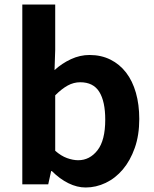

<svg xmlns="http://www.w3.org/2000/svg" viewBox="-20 -818 684 852"><path d="M360 14Q322 14 283.5 -5Q245 -24 210 -59H207L194 0H79V-798H225V-597L222 -507Q255 -537 295 -555.5Q335 -574 377 -574Q429 -574 470 -553.5Q511 -533 539.5 -496Q568 -459 583 -406.5Q598 -354 598 -290Q598 -218 578 -161.5Q558 -105 525 -66Q492 -27 449 -6.5Q406 14 360 14ZM327 -107Q378 -107 412.5 -151Q447 -195 447 -287Q447 -368 420.5 -410.5Q394 -453 336 -453Q307 -453 280.5 -438.5Q254 -424 225 -395V-149Q251 -126 277.5 -116.5Q304 -107 327 -107Z"/></svg>

Font: SpoqaHanSansJP-Bold
Style: Regular
Weight: 700
Designer: [Source Han Sans]
Ryoko NISHIZUKA  (kana & ideographs); Paul D. Hunt (Latin, Greek & Cyrillic); Wenlong ZHANG  (bopomofo
Foundry: Spoqa (http://bi.spoqa.com)
Version: Version 1.002.20150607